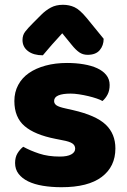

<svg xmlns="http://www.w3.org/2000/svg" viewBox="-20 -765 532 802"><path d="M462 -145Q462 -69 405 -26Q348 17 237 17Q195 17 159 11Q123 5 97.5 -7.5Q72 -20 57.5 -39Q43 -58 43 -84Q43 -108 53 -124.5Q63 -141 77 -152Q106 -136 143.5 -123.5Q181 -111 230 -111Q261 -111 277.5 -120Q294 -129 294 -144Q294 -158 282 -166Q270 -174 242 -179L212 -185Q125 -202 82.5 -238.5Q40 -275 40 -343Q40 -380 56 -410Q72 -440 101 -460Q130 -480 170.5 -491Q211 -502 260 -502Q297 -502 329.5 -496.5Q362 -491 386 -480Q410 -469 424 -451.5Q438 -434 438 -410Q438 -387 429.5 -370.5Q421 -354 408 -343Q400 -348 384 -353.5Q368 -359 349 -363.5Q330 -368 310.5 -371Q291 -374 275 -374Q242 -374 224 -366.5Q206 -359 206 -343Q206 -332 216 -325Q226 -318 254 -312L285 -305Q381 -283 421.5 -244.5Q462 -206 462 -145ZM240 -626Q227 -611 216.5 -600Q206 -589 197 -578.5Q188 -568 179 -557.5Q170 -547 159 -534Q120 -534 97 -551.5Q74 -569 74 -598Q74 -618 85 -632.5Q96 -647 118 -669L152 -703Q171 -722 192.5 -733.5Q214 -745 243 -745Q269 -745 291 -735Q313 -725 342 -690L413 -603Q413 -575 396.5 -555.5Q380 -536 346 -536Q326 -536 311 -546.5Q296 -557 280 -577Z"/></svg>

Font: Baloo Thambi 2 ExtraBold
Style: Regular
Weight: 800
Designer: Aadarsh Rajan and Ek Type
Foundry: Ek Type
Version: Version 1.640;hotconv 1.0.111;makeotfexe 2.5.65597; ttfautoh